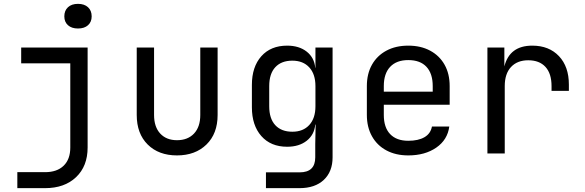

<svg xmlns="http://www.w3.org/2000/svg" viewBox="-20 -797 3040 997"><path d="M70 180V97H214Q276 97 310.5 63.5Q345 30 345 -31V-468H90V-550H435V-31Q435 66 375 123Q315 180 214 180ZM385 -649Q352 -649 333 -666Q314 -683 314 -712Q314 -742 333 -759.5Q352 -777 385 -777Q418 -777 437 -759.5Q456 -742 456 -712Q456 -683 437 -666Q418 -649 385 -649Z M899 10Q804 10 747 -46.5Q690 -103 690 -200V-550H780V-200Q780 -138 812 -103.5Q844 -69 899 -69Q955 -69 987.5 -103.5Q1020 -138 1020 -200V-550H1110V-200Q1110 -103 1052 -46.5Q994 10 899 10Z M1361 180V98H1536Q1617 98 1617 20V-50L1619 -150H1617Q1612 -97 1572.5 -66Q1533 -35 1471 -35Q1386 -35 1337 -90.5Q1288 -146 1288 -240V-356Q1288 -450 1337 -505Q1386 -560 1471 -560Q1533 -560 1572.5 -529Q1612 -498 1617 -445H1618V-550H1707V20Q1707 94 1661.5 137Q1616 180 1535 180ZM1498 -113Q1554 -113 1586 -148Q1618 -183 1618 -245V-350Q1618 -412 1586 -447Q1554 -482 1498 -482Q1441 -482 1409.5 -448Q1378 -414 1378 -350V-245Q1378 -181 1409.5 -147Q1441 -113 1498 -113Z M2100 10Q2035 10 1986.5 -16Q1938 -42 1911.5 -89.5Q1885 -137 1885 -200V-350Q1885 -414 1911.5 -461Q1938 -508 1986.5 -534Q2035 -560 2100 -560Q2165 -560 2213.5 -534Q2262 -508 2288.5 -461Q2315 -414 2315 -350V-253H1973V-200Q1973 -135 2006 -100.5Q2039 -66 2100 -66Q2152 -66 2184 -84.5Q2216 -103 2223 -140H2313Q2304 -71 2245.5 -30.5Q2187 10 2100 10ZM1973 -321H2227V-350Q2227 -415 2194.5 -450Q2162 -485 2100 -485Q2039 -485 2006 -450Q1973 -415 1973 -350Z M2511 0V-550H2599V-452Q2626 -560 2744 -560Q2831 -560 2882.5 -505.5Q2934 -451 2934 -358V-325H2844V-350Q2844 -415 2812.5 -449.5Q2781 -484 2723 -484Q2666 -484 2633.5 -449Q2601 -414 2601 -350V0Z"/></svg>

Font: Liga JetBrainsMono Nerd Font
Style: Regular
Weight: 400
Designer: Philipp Nurullin, Konstantin Bulenkov
Foundry: JetBrains
Version: Version 2.225; ttfautohint (v1.8.3)